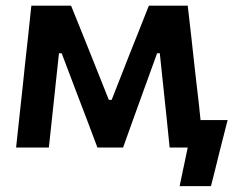

<svg xmlns="http://www.w3.org/2000/svg" viewBox="-20 -518 826 674"><path d="M36.5 0Q42.5 -54 48 -107Q53.5 -159.5 59.5 -212L66.5 -280Q72.5 -334 78.5 -389Q84 -444 90 -498H229.5Q246.5 -456 263.5 -414Q280 -372 297 -330.5L362 -167.5H372L436 -330.5Q453 -372.5 469.5 -414.5Q486 -456.5 502.5 -498H639Q645 -445 651.5 -389Q657.5 -333 663.5 -279.5L671.5 -210Q674.5 -182.5 678 -154Q681 -125.5 684 -96.5H779Q771.5 -67 764 -37.5Q756.5 -7.5 749 21.5Q742 49.5 735 78.5Q727.5 107 720.5 135.5H610.5L639 0H575.5Q570.5 -50.5 565.2 -101.5Q560 -152.5 554.5 -202.5L541 -331H531.5L482 -194.5Q464.5 -146 447 -97.5Q429.5 -49 412 0H322Q303.5 -49 285.5 -97Q267 -145 249 -192.5L196.5 -331H187L173.5 -205Q168 -153.5 162.5 -102.2Q157 -51 151.5 0Z"/></svg>

Font: Heraclito SemiBold
Style: Regular
Weight: 600
Designer: Kostas Bartsokas (font) & Cristiano Sobral (main changes)
Foundry: Kostas Bartsokas (font) & Cristiano Sobral (main changes)
Version: Version 1.00;July 8, 2020;FontCreator 13.0.0.2655 64-bit